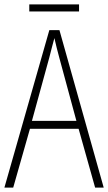

<svg xmlns="http://www.w3.org/2000/svg" viewBox="-20 -852 491 872"><path d="M412 0 337 -267H116L40 0H0L204 -715H250L451 0ZM249 -591Q243 -614 237.5 -635Q232 -656 227 -679Q221 -657 215.5 -636Q210 -615 204 -591L125 -303H327ZM339 -832V-800H113V-832Z"/></svg>

Font: Noto Sans Lao UI Cond ExtLt
Style: Regular
Weight: 200
Width: 3
Designer: Monotype Design Team
Foundry: Monotype Imaging Inc.
Version: Version 2.000; ttfautohint (v1.8.4.7-5d5b)